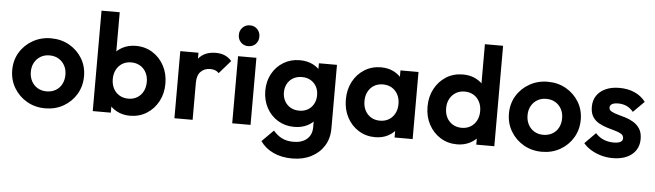

<svg xmlns="http://www.w3.org/2000/svg" viewBox="-54 -943 4697 1377"><g transform="rotate(5 2294.5 -254.5)"><path d="M285 10Q212 10 153.5 -23.5Q95 -57 60.5 -114.5Q26 -172 26 -243Q26 -314 60 -370.5Q94 -427 153 -460.5Q212 -494 284 -494Q358 -494 416.5 -460.5Q475 -427 509 -370.5Q543 -314 543 -243Q543 -172 509 -114.5Q475 -57 416.5 -23.5Q358 10 285 10ZM284 -112Q321 -112 349.5 -128.5Q378 -145 393.5 -174.5Q409 -204 409 -242Q409 -280 393 -309Q377 -338 349 -354.5Q321 -371 284 -371Q248 -371 220 -354.5Q192 -338 176 -309Q160 -280 160 -242Q160 -204 176 -174.5Q192 -145 220 -128.5Q248 -112 284 -112Z M895 10Q843 10 801 -12Q759 -34 734 -72Q709 -110 707 -157V-329Q709 -376 734.5 -413.5Q760 -451 802 -472Q844 -493 895 -493Q962 -493 1015 -460Q1068 -427 1098.5 -370Q1129 -313 1129 -241Q1129 -170 1098.5 -113Q1068 -56 1015 -23Q962 10 895 10ZM627 0V-723H758V-364L736 -248L757 -130V0ZM873 -111Q909 -111 936.5 -127.5Q964 -144 979.5 -173.5Q995 -203 995 -242Q995 -280 979.5 -309.5Q964 -339 936 -355.5Q908 -372 872 -372Q836 -372 808.5 -355.5Q781 -339 765.5 -309.5Q750 -280 750 -242Q750 -203 765.5 -173.5Q781 -144 809 -127.5Q837 -111 873 -111Z M1215 0V-483H1346V0ZM1346 -267 1295 -301Q1304 -390 1347 -441.5Q1390 -493 1471 -493Q1506 -493 1534 -481.5Q1562 -470 1585 -444L1503 -350Q1492 -362 1476.5 -368Q1461 -374 1441 -374Q1399 -374 1372.5 -347.5Q1346 -321 1346 -267Z M1631 0V-483H1763V0ZM1697 -561Q1665 -561 1644 -582.5Q1623 -604 1623 -636Q1623 -667 1644 -689Q1665 -711 1697 -711Q1730 -711 1750.5 -689Q1771 -667 1771 -636Q1771 -604 1750.5 -582.5Q1730 -561 1697 -561Z M2081 214Q2004 214 1945 186.5Q1886 159 1851 109L1934 26Q1962 59 1996.5 76.5Q2031 94 2080 94Q2141 94 2176.5 63Q2212 32 2212 -23V-144L2234 -250L2213 -356V-483H2343V-25Q2343 47 2309.5 100.5Q2276 154 2217 184Q2158 214 2081 214ZM2075 -13Q2010 -13 1958 -44.5Q1906 -76 1876.5 -131Q1847 -186 1847 -254Q1847 -322 1876.5 -376Q1906 -430 1958 -461.5Q2010 -493 2075 -493Q2129 -493 2170.5 -472Q2212 -451 2236 -414.5Q2260 -378 2262 -329V-177Q2260 -129 2235.5 -91.5Q2211 -54 2169.5 -33.5Q2128 -13 2075 -13ZM2101 -132Q2137 -132 2163.5 -147.5Q2190 -163 2205 -190.5Q2220 -218 2220 -253Q2220 -289 2205 -316Q2190 -343 2163.5 -358.5Q2137 -374 2101 -374Q2065 -374 2038 -358.5Q2011 -343 1996 -315.5Q1981 -288 1981 -253Q1981 -219 1996 -191.5Q2011 -164 2038 -148Q2065 -132 2101 -132Z M2660 10Q2594 10 2541 -23Q2488 -56 2458 -113Q2428 -170 2428 -241Q2428 -313 2458 -370Q2488 -427 2541 -460Q2594 -493 2660 -493Q2712 -493 2753 -472Q2794 -451 2818.5 -413.5Q2843 -376 2845 -329V-155Q2843 -107 2818.5 -70Q2794 -33 2753 -11.5Q2712 10 2660 10ZM2684 -111Q2739 -111 2773 -147.5Q2807 -184 2807 -242Q2807 -280 2791.5 -309.5Q2776 -339 2748.5 -355.5Q2721 -372 2684 -372Q2648 -372 2620.5 -355.5Q2593 -339 2577.5 -309.5Q2562 -280 2562 -242Q2562 -203 2577.5 -173.5Q2593 -144 2620.5 -127.5Q2648 -111 2684 -111ZM2800 0V-130L2821 -248L2800 -364V-483H2930V0Z M3250 10Q3183 10 3130 -23Q3077 -56 3046.5 -113Q3016 -170 3016 -241Q3016 -313 3046.5 -370Q3077 -427 3129.5 -460Q3182 -493 3250 -493Q3302 -493 3343.5 -472Q3385 -451 3410.5 -413.5Q3436 -376 3438 -329V-157Q3436 -110 3411 -72Q3386 -34 3344 -12Q3302 10 3250 10ZM3272 -111Q3309 -111 3336.5 -127.5Q3364 -144 3379.5 -173.5Q3395 -203 3395 -242Q3395 -280 3379.5 -309.5Q3364 -339 3336.5 -355.5Q3309 -372 3273 -372Q3236 -372 3208.5 -355Q3181 -338 3165.5 -309Q3150 -280 3150 -242Q3150 -203 3165.5 -173.5Q3181 -144 3209 -127.5Q3237 -111 3272 -111ZM3518 0H3388V-130L3409 -248L3387 -364V-723H3518Z M3861 10Q3788 10 3729.5 -23.5Q3671 -57 3636.5 -114.5Q3602 -172 3602 -243Q3602 -314 3636 -370.5Q3670 -427 3729 -460.5Q3788 -494 3860 -494Q3934 -494 3992.5 -460.5Q4051 -427 4085 -370.5Q4119 -314 4119 -243Q4119 -172 4085 -114.5Q4051 -57 3992.5 -23.5Q3934 10 3861 10ZM3860 -112Q3897 -112 3925.5 -128.5Q3954 -145 3969.5 -174.5Q3985 -204 3985 -242Q3985 -280 3969 -309Q3953 -338 3925 -354.5Q3897 -371 3860 -371Q3824 -371 3796 -354.5Q3768 -338 3752 -309Q3736 -280 3736 -242Q3736 -204 3752 -174.5Q3768 -145 3796 -128.5Q3824 -112 3860 -112Z M4369 11Q4328 11 4288.5 0Q4249 -11 4216 -30.5Q4183 -50 4159 -78L4237 -157Q4262 -129 4295 -115Q4328 -101 4368 -101Q4400 -101 4416.5 -110Q4433 -119 4433 -137Q4433 -157 4415.5 -168Q4398 -179 4370 -186.5Q4342 -194 4311.5 -203.5Q4281 -213 4253 -228.5Q4225 -244 4207.5 -271.5Q4190 -299 4190 -343Q4190 -389 4212.5 -423Q4235 -457 4277 -476Q4319 -495 4376 -495Q4436 -495 4484.5 -474Q4533 -453 4565 -411L4486 -332Q4464 -359 4436.5 -371Q4409 -383 4377 -383Q4348 -383 4332.5 -374Q4317 -365 4317 -349Q4317 -331 4334.5 -321Q4352 -311 4380 -303.5Q4408 -296 4438.5 -286.5Q4469 -277 4496.5 -260Q4524 -243 4541.5 -215Q4559 -187 4559 -143Q4559 -72 4508 -30.5Q4457 11 4369 11Z"/></g></svg>

Font: Outfit Thin SemiBold
Style: Regular
Weight: 600
Version: Version 1.100;gftools[0.9.27]